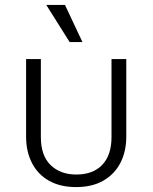

<svg xmlns="http://www.w3.org/2000/svg" viewBox="-20 -740 620 780"><path d="M146 -500V-183Q146 -108 185.5 -69.5Q225 -31 290 -31Q358 -31 395.5 -70.5Q433 -110 433 -183V-500H493V-185Q493 -125 469.5 -79Q446 -33 400.5 -6.5Q355 20 289 20Q225 20 179.5 -5.5Q134 -31 110 -77.5Q86 -124 86 -185V-500ZM168 -720H244L315 -569H263Z"/></svg>

Font: Moderustic Light
Style: Regular
Weight: 300
Designer: Tural Alisoy
Foundry: TAFT Foundry
Version: Version 2.120